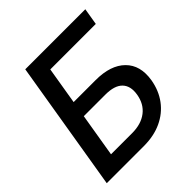

<svg xmlns="http://www.w3.org/2000/svg" viewBox="-195 -870 1011 1011"><g transform="rotate(-45 311.0 -364.0)"><path d="M26.4 0 147 -727.5H594.2L578.6 -633.8H239.7L205.1 -425.3H369.1Q480 -425.3 535.9 -369.9Q591.8 -314.5 576.2 -217.3Q564.9 -150.9 528.6 -102.1Q492.2 -53.2 434.8 -26.6Q377.4 0 303.2 0ZM149.9 -91.8H307.1Q374.5 -91.8 417 -124.5Q459.5 -157.2 469.2 -217.3Q478.5 -273.4 449 -304.2Q419.4 -335 351.1 -335H190.4Z"/></g></svg>

Font: Inter 28pt Medium
Style: Italic
Weight: 500
Italic angle: -9.3988°
Designer: Rasmus Andersson
Foundry: rsms
Version: Version 4.001;git-66647c0bb